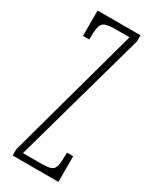

<svg xmlns="http://www.w3.org/2000/svg" viewBox="-184 -750 646 800"><g transform="rotate(30 139.5 -350.0)"><path d="M29 0V-30L204.5 -670H143.5Q105.5 -670 88.8 -664Q72 -658 67.8 -638.2Q63.5 -618.5 63.5 -578H33.5V-700H240V-671L61 -30H148Q182.5 -30 197.2 -36.5Q212 -43 215.5 -63Q219 -83 219 -123.5H249V0Z"/></g></svg>

Font: Imbue Thin 10pt Thin
Style: Regular
Weight: 250
Version: Version 1.102